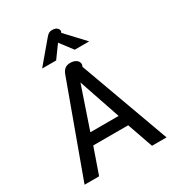

<svg xmlns="http://www.w3.org/2000/svg" viewBox="-221 -1090 1121 1223"><g transform="rotate(-30 339.5 -478.5)"><path d="M282 -668Q291 -694 306.5 -706Q322 -718 345 -718Q374 -718 390.5 -705.5Q407 -693 407 -674Q407 -670 402 -657L641 0H534L468 -189H211L145 0H38ZM445 -271 341 -577 237 -271ZM303 -929Q316 -945 326 -951Q336 -957 351 -957Q377 -957 389 -944Q401 -931 396 -918L393 -912L520 -776H414L344 -868L277 -776H174Z"/></g></svg>

Font: Niramit Medium
Style: Regular
Weight: 500
Designer: Katatrad Aksorn Co.,Ltd.
Foundry: Cadson Demak Co.,Ltd.
Version: Version 1.000; ttfautohint (v1.6)